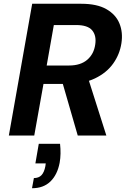

<svg xmlns="http://www.w3.org/2000/svg" viewBox="-20 -720 678 1020"><path d="M27 0 151 -700H412Q495 -700 545 -671.5Q595 -643 614.5 -595.5Q634 -548 625 -490Q616 -431 581 -382Q546 -333 484.5 -303.5Q423 -274 336 -274H211L162 0ZM393 0 304 -308H447L545 0ZM228 -372H347Q408 -372 443.5 -402.5Q479 -433 486 -484Q493 -531 469.5 -559Q446 -587 384 -587H266ZM150 280 160 226Q186 226 200.5 210.5Q215 195 221 163L223 148H168L186 44H299Q302 71 301.5 96Q301 121 297 144Q285 208 248 244Q211 280 150 280Z"/></svg>

Font: DM Sans 10pt
Style: Bold Italic
Weight: 700
Italic angle: -10°
Version: Version 4.004;gftools[0.9.30]